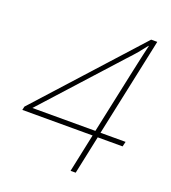

<svg xmlns="http://www.w3.org/2000/svg" viewBox="-132 -816 814 914"><g transform="rotate(20 275.0 -359.0)"><path d="M330 0 371 -194H15L19 -212L477 -718H508L402 -219H529L523 -194H397L356 0ZM57 -219H376L441 -524Q450 -565 455.5 -591Q461 -617 466 -638.5Q471 -660 477 -686H475Q456 -661 440 -642Q424 -623 395 -592Z"/></g></svg>

Font: Noto Sans Thin
Style: Italic
Weight: 100
Italic angle: -12°
Designer: Monotype Design Team
Foundry: Monotype Imaging Inc.
Version: Version 2.013; ttfautohint (v1.8.4.7-5d5b)